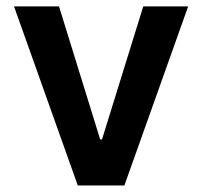

<svg xmlns="http://www.w3.org/2000/svg" viewBox="-20 -565 616 585"><path d="M359 0H217L22.7 -545.5H159.8L285.2 -140.3H290.8L416.5 -545.5H553.3Z"/></svg>

Font: Linik Sans SemiBold
Style: Regular
Weight: 600
Designer: Fonts by Rasmus Andersson / Changes by Cristiano Sobral with parts from Marc Monis
Foundry: rsms
Version: Version 3.020; ttfautohint (v1.6)